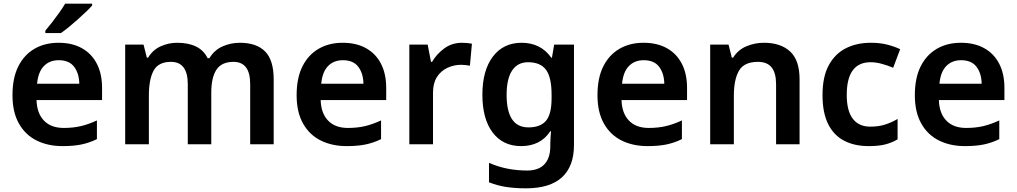

<svg xmlns="http://www.w3.org/2000/svg" viewBox="-20 -786 5538 1046"><path d="M299 -553Q373 -553 426 -523.5Q479 -494 507.5 -439Q536 -384 536 -307V-241H179Q181 -169 219.5 -129Q258 -89 327 -89Q379 -89 421 -99Q463 -109 508 -130V-28Q467 -8 424 1Q381 10 321 10Q241 10 179.5 -20.5Q118 -51 83 -113Q48 -175 48 -267Q48 -361 79.5 -424Q111 -487 167.5 -520Q224 -553 299 -553ZM300 -458Q250 -458 219 -426Q188 -394 182 -330H412Q411 -386 384 -422Q357 -458 300 -458ZM482 -756Q470 -742 449 -722Q428 -702 403.5 -680Q379 -658 355 -638.5Q331 -619 312 -606H227V-619Q243 -638 263 -663.5Q283 -689 302.5 -716.5Q322 -744 335 -766H482Z M1286 -553Q1378 -553 1424.5 -505.5Q1471 -458 1471 -354V0H1343V-328Q1343 -449 1252 -449Q1187 -449 1159 -406Q1131 -363 1131 -281V0H1003V-328Q1003 -449 911 -449Q843 -449 817 -401.5Q791 -354 791 -264V0H662V-543H762L780 -472H787Q812 -514 855 -533.5Q898 -553 945 -553Q1006 -553 1048 -532.5Q1090 -512 1111 -469H1121Q1147 -513 1192 -533Q1237 -553 1286 -553Z M1847 -553Q1921 -553 1974 -523.5Q2027 -494 2055.5 -439Q2084 -384 2084 -307V-241H1727Q1729 -169 1767.5 -129Q1806 -89 1875 -89Q1927 -89 1969 -99Q2011 -109 2056 -130V-28Q2015 -8 1972 1Q1929 10 1869 10Q1789 10 1727.5 -20.5Q1666 -51 1631 -113Q1596 -175 1596 -267Q1596 -361 1627.5 -424Q1659 -487 1715.5 -520Q1772 -553 1847 -553ZM1848 -458Q1798 -458 1767 -426Q1736 -394 1730 -330H1960Q1959 -386 1932 -422Q1905 -458 1848 -458Z M2497 -553Q2509 -553 2525 -551.5Q2541 -550 2551 -548L2540 -428Q2531 -430 2517 -431.5Q2503 -433 2492 -433Q2453 -433 2417.5 -416.5Q2382 -400 2360.5 -366.5Q2339 -333 2339 -281V0H2210V-543H2310L2328 -449H2334Q2358 -491 2400 -522Q2442 -553 2497 -553Z M2822 -553Q2873 -553 2913.5 -533Q2954 -513 2983 -472H2987L2999 -543H3107V4Q3107 120 3041.5 180Q2976 240 2845 240Q2787 240 2737.5 232.5Q2688 225 2644 207V101Q2738 143 2852 143Q2914 143 2946 109Q2978 75 2978 10V-4Q2978 -20 2979.5 -39.5Q2981 -59 2982 -71H2978Q2950 -29 2910 -9.5Q2870 10 2819 10Q2720 10 2664 -64Q2608 -138 2608 -270Q2608 -402 2665 -477.5Q2722 -553 2822 -553ZM2857 -447Q2800 -447 2770 -402Q2740 -357 2740 -269Q2740 -181 2769.5 -136.5Q2799 -92 2859 -92Q2924 -92 2954.5 -128Q2985 -164 2985 -251V-270Q2985 -365 2954.5 -406Q2924 -447 2857 -447Z M3486 -553Q3560 -553 3613 -523.5Q3666 -494 3694.5 -439Q3723 -384 3723 -307V-241H3366Q3368 -169 3406.5 -129Q3445 -89 3514 -89Q3566 -89 3608 -99Q3650 -109 3695 -130V-28Q3654 -8 3611 1Q3568 10 3508 10Q3428 10 3366.5 -20.5Q3305 -51 3270 -113Q3235 -175 3235 -267Q3235 -361 3266.5 -424Q3298 -487 3354.5 -520Q3411 -553 3486 -553ZM3487 -458Q3437 -458 3406 -426Q3375 -394 3369 -330H3599Q3598 -386 3571 -422Q3544 -458 3487 -458Z M4142 -553Q4233 -553 4284.5 -505.5Q4336 -458 4336 -354V0H4208V-327Q4208 -388 4184 -418.5Q4160 -449 4109 -449Q4034 -449 4006 -401Q3978 -353 3978 -264V0H3849V-543H3949L3967 -472H3974Q4000 -514 4045.5 -533.5Q4091 -553 4142 -553Z M4713 10Q4635 10 4578.5 -19.5Q4522 -49 4491.5 -110.5Q4461 -172 4461 -268Q4461 -368 4495 -430.5Q4529 -493 4588 -523Q4647 -553 4724 -553Q4775 -553 4815 -542.5Q4855 -532 4884 -518L4846 -417Q4814 -430 4783 -438.5Q4752 -447 4723 -447Q4593 -447 4593 -269Q4593 -182 4626 -139Q4659 -96 4721 -96Q4767 -96 4802.5 -107.5Q4838 -119 4870 -138V-27Q4838 -8 4802 1Q4766 10 4713 10Z M5215 -553Q5289 -553 5342 -523.5Q5395 -494 5423.5 -439Q5452 -384 5452 -307V-241H5095Q5097 -169 5135.5 -129Q5174 -89 5243 -89Q5295 -89 5337 -99Q5379 -109 5424 -130V-28Q5383 -8 5340 1Q5297 10 5237 10Q5157 10 5095.5 -20.5Q5034 -51 4999 -113Q4964 -175 4964 -267Q4964 -361 4995.5 -424Q5027 -487 5083.5 -520Q5140 -553 5215 -553ZM5216 -458Q5166 -458 5135 -426Q5104 -394 5098 -330H5328Q5327 -386 5300 -422Q5273 -458 5216 -458Z"/></svg>

Font: Noto Sans Kawi SemiBold
Style: Regular
Weight: 600
Designer: Fadhl Haqq
Version: Version 1.000